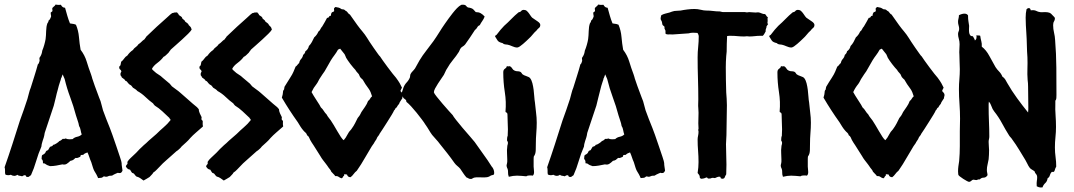

<svg xmlns="http://www.w3.org/2000/svg" viewBox="-30 -774 4734 846"><path d="M256.8 -739.3Q261.7 -721.7 266.6 -704.6Q271.5 -687.5 278.3 -670.9Q293 -668.9 296.4 -668Q299.8 -667 304.7 -665Q315.4 -639.6 317.9 -610.8Q320.3 -582 325.2 -554.7Q343.8 -530.3 352.1 -502.4Q360.4 -474.6 371.1 -446.3Q374 -436.5 375 -434.1Q376 -431.6 376 -429.7Q381.8 -413.1 387.7 -395.5Q393.6 -377.9 400.4 -361.3Q403.3 -352.5 406.7 -344.2Q410.2 -335.9 413.1 -328.1Q416 -318.4 418.5 -308.1Q420.9 -297.9 423.8 -288.1Q430.7 -268.6 438.5 -249Q446.3 -229.5 454.1 -210Q457 -203.1 465.3 -179.7Q473.6 -156.2 482.4 -130.4Q491.2 -104.5 498.5 -82.5Q505.9 -60.5 505.9 -55.7Q505.9 -47.9 507.3 -39.6Q508.8 -31.2 509.8 -22.5Q505.9 -12.7 500 -11.7Q494.1 -10.7 489.3 -12.7Q484.4 -10.7 480 -8.8Q475.6 -6.8 471.7 -4.9Q468.8 -3.9 466.8 -2Q464.8 0 461.9 0Q450.2 0 446.8 2.4Q443.4 4.9 436.5 4.9Q427.7 2 425.3 4.4Q422.9 6.8 420.9 7.8Q417 9.8 412.1 9.8Q407.2 9.8 402.3 10.7Q400.4 6.8 398.9 2.9Q397.5 -1 394.5 -5.9Q383.8 -21.5 379.4 -36.1Q375 -50.8 372.1 -59.6Q367.2 -70.3 363.8 -81.1Q360.4 -91.8 355.5 -102.5Q349.6 -100.6 344.7 -98.1Q339.8 -95.7 336.9 -91.8Q325.2 -91.8 325.2 -88.9Q325.2 -85.9 323.2 -83Q317.4 -81.1 314 -79.1Q310.5 -77.1 302.7 -78.1Q297.9 -73.2 293 -69.8Q288.1 -66.4 280.3 -65.4Q272.5 -57.6 264.2 -52.2Q255.9 -46.9 245.1 -49.8Q231.4 -46.9 217.8 -44.4Q204.1 -42 190.4 -42Q174.8 -46.9 170.9 -50.8Q167 -54.7 159.2 -54.7Q160.2 -68.4 153.3 -73.2Q153.3 -76.2 153.8 -82.5Q154.3 -88.9 156.2 -90.8Q168.9 -96.7 170.9 -103.5Q172.9 -110.4 181.6 -112.3Q183.6 -116.2 186 -119.6Q188.5 -123 190.4 -127Q195.3 -128.9 198.7 -129.9Q202.1 -130.9 204.1 -135.7Q209 -135.7 218.8 -142.1Q228.5 -148.4 231.4 -152.3Q239.3 -155.3 241.2 -157.7Q243.2 -160.2 246.1 -162.1Q255.9 -161.1 258.8 -164.1Q266.6 -160.2 276.4 -160.2Q280.3 -160.2 283.2 -160.6Q286.1 -161.1 290 -161.1Q297.9 -168.9 310.1 -171.4Q322.3 -173.8 330.1 -181.6Q327.1 -189.5 325.2 -200.7Q323.2 -211.9 318.4 -218.8Q316.4 -231.4 312 -243.2Q307.6 -254.9 304.7 -265.6Q293.9 -306.6 279.3 -345.7Q264.6 -384.8 254.9 -425.8Q252.9 -430.7 250.5 -436Q248 -441.4 246.1 -446.3Q241.2 -434.6 241.2 -433.1Q241.2 -431.6 239.3 -429.7Q238.3 -424.8 237.3 -421.4Q236.3 -418 234.4 -413.1Q231.4 -405.3 229 -396Q226.6 -386.7 224.6 -378.9Q219.7 -362.3 215.8 -344.2Q211.9 -326.2 207 -308.6Q197.3 -278.3 187 -248.5Q176.8 -218.8 167 -188.5Q165 -174.8 162.6 -167.5Q160.2 -160.2 157.7 -152.8Q155.3 -145.5 153.8 -138.7Q152.3 -131.8 152.3 -127.9Q138.7 -96.7 129.4 -64.5Q120.1 -32.2 106.4 -2Q102.5 0 99.6 2.9Q96.7 5.9 92.8 5.9Q85 5.9 84.5 2Q84 -2 80.1 -2Q76.2 -2 73.2 -0.5Q70.3 1 67.4 2.9Q62.5 1 56.2 0.5Q49.8 0 46.9 -3.9Q40 1 33.2 1Q25.4 1 17.6 -3.9Q11.7 -2 5.9 -2Q2.9 -2 -1 -2.9Q-4.9 -3.9 -6.8 -5.9Q-7.8 -9.8 -7.8 -13.7Q-7.8 -17.6 -7.8 -22.5Q-7.8 -32.2 -9.8 -37.1Q7.8 -86.9 24.4 -138.2Q41 -189.5 57.6 -242.2Q66.4 -266.6 74.7 -290Q83 -313.5 90.8 -337.9Q94.7 -351.6 97.7 -363.8Q100.6 -376 105.5 -387.7Q113.3 -413.1 121.6 -439Q129.9 -464.8 136.7 -490.2Q140.6 -493.2 141.6 -497.1Q142.6 -501 144.5 -505.9L143.6 -518.6Q150.4 -528.3 152.8 -535.6Q155.3 -543 156.2 -550.8Q161.1 -562.5 165 -576.2Q168.9 -589.8 170.9 -601.6Q172.9 -617.2 173.3 -637.2Q173.8 -657.2 178.7 -670.9Q180.7 -674.8 182.1 -676.3Q183.6 -677.7 183.6 -682.6Q185.5 -684.6 188 -687Q190.4 -689.5 191.4 -692.4Q196.3 -700.2 194.8 -706.1Q193.4 -711.9 193.4 -718.8Q202.1 -723.6 201.2 -727.5Q200.2 -731.4 200.2 -735.4Q200.2 -740.2 206.5 -744.6Q212.9 -749 214.8 -753.9Q220.7 -752.9 226.6 -752.4Q232.4 -752 238.3 -752.9Q245.1 -740.2 254.9 -740.2Z M750 -719.7Q752 -715.8 754.4 -714.4Q756.8 -712.9 757.8 -708Q764.6 -703.1 768.6 -700.7Q772.5 -698.2 773.4 -692.4Q782.2 -685.5 783.7 -683.6Q785.2 -681.6 786.1 -678.7Q791 -674.8 795.4 -671.9Q799.8 -668.9 801.8 -663.1Q809.6 -656.2 811.5 -652.3Q813.5 -648.4 814.5 -643.6Q810.5 -636.7 798.8 -625Q787.1 -613.3 772.5 -600.1Q757.8 -586.9 744.1 -574.7Q730.5 -562.5 722.7 -555.7Q720.7 -551.8 717.8 -548.8Q714.8 -545.9 712.9 -542Q707 -537.1 702.1 -531.7Q697.3 -526.4 690.4 -523.4Q680.7 -509.8 663.1 -496.6Q645.5 -483.4 639.6 -470.7Q640.6 -467.8 644 -464.8Q647.5 -461.9 649.4 -460Q657.2 -452.1 668 -445.8Q678.7 -439.5 686.5 -431.6Q694.3 -424.8 702.1 -418.5Q710 -412.1 717.8 -405.3Q721.7 -401.4 727.5 -393.6Q737.3 -385.7 746.6 -379.4Q755.9 -373 764.6 -365.2Q783.2 -349.6 800.8 -333.5Q818.4 -317.4 837.9 -301.8L845.7 -293Q845.7 -285.2 850.1 -274.9Q854.5 -264.6 858.4 -257.8Q856.4 -248 858.9 -245.6Q861.3 -243.2 863.3 -241.2Q862.3 -222.7 864.3 -216.8Q847.7 -202.1 833.5 -189.9Q819.3 -177.7 808.6 -166Q799.8 -155.3 790.5 -147Q781.2 -138.7 770.5 -128.9Q764.6 -121.1 760.7 -118.2Q753.9 -111.3 747.1 -107.4Q735.4 -96.7 724.1 -86.9Q712.9 -77.1 702.1 -67.4Q694.3 -60.5 687.5 -54.2Q680.7 -47.9 673.8 -40Q668 -34.2 660.6 -26.4Q653.3 -18.6 645.5 -13.7Q642.6 -7.8 637.7 -3.4Q632.8 1 628.9 5.9Q622.1 9.8 616.2 13.7Q610.4 17.6 602.5 21.5Q594.7 15.6 587.4 10.7Q580.1 5.9 571.3 3.9Q565.4 -1 562.5 -5.9Q559.6 -10.7 551.8 -12.7Q549.8 -15.6 547.4 -19Q544.9 -22.5 543 -26.4Q531.2 -27.3 524.4 -41Q526.4 -46.9 529.8 -49.8Q533.2 -52.7 531.2 -60.5Q537.1 -70.3 545.4 -77.6Q553.7 -85 561.5 -92.8Q570.3 -100.6 577.6 -108.9Q585 -117.2 593.8 -125Q598.6 -129.9 603.5 -134.3Q608.4 -138.7 614.3 -143.6Q625 -154.3 636.2 -163.6Q647.5 -172.9 659.2 -183.6Q674.8 -199.2 691.4 -213.4Q708 -227.5 721.7 -245.1Q720.7 -249 718.8 -250.5Q716.8 -252 715.8 -254.9Q700.2 -269.5 685.1 -283.7Q669.9 -297.9 652.3 -308.6Q646.5 -314.5 644.5 -318.4Q627 -331.1 610.8 -346.7Q594.7 -362.3 575.2 -373Q571.3 -377.9 565.9 -381.3Q560.5 -384.8 555.7 -387.7Q552.7 -392.6 549.3 -396Q545.9 -399.4 541 -401.4Q533.2 -408.2 530.8 -412.6Q528.3 -417 522.5 -418Q520.5 -422.9 516.1 -425.8Q511.7 -428.7 506.8 -432.6Q504.9 -438.5 501 -442.4Q500 -450.2 502 -453.6Q503.9 -457 504.9 -459Q503.9 -464.8 499.5 -467.8Q495.1 -470.7 495.1 -477.5Q495.1 -481.4 497.6 -482.9Q500 -484.4 501 -487.3L503.9 -502Q511.7 -507.8 517.1 -516.1Q522.5 -524.4 531.2 -529.3Q541 -543.9 555.7 -553.7Q560.5 -561.5 567.9 -566.4Q575.2 -571.3 580.1 -579.1Q587.9 -584 593.3 -589.8Q598.6 -595.7 606.4 -600.6Q608.4 -604.5 610.8 -606.9Q613.3 -609.4 614.3 -612.3Q640.6 -637.7 660.6 -656.2Q680.7 -674.8 702.1 -693.4Q708 -698.2 713.9 -704.1Q719.7 -710 726.6 -714.8Q728.5 -716.8 731.4 -716.8Q734.4 -716.8 737.3 -718.8Q749 -718.8 750 -719.7Z M1103.5 -719.7Q1105.5 -715.8 1107.9 -714.4Q1110.4 -712.9 1111.3 -708Q1118.2 -703.1 1122.1 -700.7Q1126 -698.2 1127 -692.4Q1135.7 -685.5 1137.2 -683.6Q1138.7 -681.6 1139.6 -678.7Q1144.5 -674.8 1148.9 -671.9Q1153.3 -668.9 1155.3 -663.1Q1163.1 -656.2 1165 -652.3Q1167 -648.4 1168 -643.6Q1164.1 -636.7 1152.3 -625Q1140.6 -613.3 1126 -600.1Q1111.3 -586.9 1097.7 -574.7Q1084 -562.5 1076.2 -555.7Q1074.2 -551.8 1071.3 -548.8Q1068.4 -545.9 1066.4 -542Q1060.5 -537.1 1055.7 -531.7Q1050.8 -526.4 1043.9 -523.4Q1034.2 -509.8 1016.6 -496.6Q999 -483.4 993.2 -470.7Q994.1 -467.8 997.6 -464.8Q1001 -461.9 1002.9 -460Q1010.7 -452.1 1021.5 -445.8Q1032.2 -439.5 1040 -431.6Q1047.9 -424.8 1055.7 -418.5Q1063.5 -412.1 1071.3 -405.3Q1075.2 -401.4 1081.1 -393.6Q1090.8 -385.7 1100.1 -379.4Q1109.4 -373 1118.2 -365.2Q1136.7 -349.6 1154.3 -333.5Q1171.9 -317.4 1191.4 -301.8L1199.2 -293Q1199.2 -285.2 1203.6 -274.9Q1208 -264.6 1211.9 -257.8Q1210 -248 1212.4 -245.6Q1214.8 -243.2 1216.8 -241.2Q1215.8 -222.7 1217.8 -216.8Q1201.2 -202.1 1187 -189.9Q1172.9 -177.7 1162.1 -166Q1153.3 -155.3 1144 -147Q1134.8 -138.7 1124 -128.9Q1118.2 -121.1 1114.3 -118.2Q1107.4 -111.3 1100.6 -107.4Q1088.9 -96.7 1077.6 -86.9Q1066.4 -77.1 1055.7 -67.4Q1047.9 -60.5 1041 -54.2Q1034.2 -47.9 1027.3 -40Q1021.5 -34.2 1014.2 -26.4Q1006.8 -18.6 999 -13.7Q996.1 -7.8 991.2 -3.4Q986.3 1 982.4 5.9Q975.6 9.8 969.7 13.7Q963.9 17.6 956.1 21.5Q948.2 15.6 940.9 10.7Q933.6 5.9 924.8 3.9Q918.9 -1 916 -5.9Q913.1 -10.7 905.3 -12.7Q903.3 -15.6 900.9 -19Q898.4 -22.5 896.5 -26.4Q884.8 -27.3 877.9 -41Q879.9 -46.9 883.3 -49.8Q886.7 -52.7 884.8 -60.5Q890.6 -70.3 898.9 -77.6Q907.2 -85 915 -92.8Q923.8 -100.6 931.2 -108.9Q938.5 -117.2 947.3 -125Q952.1 -129.9 957 -134.3Q961.9 -138.7 967.8 -143.6Q978.5 -154.3 989.7 -163.6Q1001 -172.9 1012.7 -183.6Q1028.3 -199.2 1044.9 -213.4Q1061.5 -227.5 1075.2 -245.1Q1074.2 -249 1072.3 -250.5Q1070.3 -252 1069.3 -254.9Q1053.7 -269.5 1038.6 -283.7Q1023.4 -297.9 1005.9 -308.6Q1000 -314.5 998 -318.4Q980.5 -331.1 964.4 -346.7Q948.2 -362.3 928.7 -373Q924.8 -377.9 919.4 -381.3Q914.1 -384.8 909.2 -387.7Q906.2 -392.6 902.8 -396Q899.4 -399.4 894.5 -401.4Q886.7 -408.2 884.3 -412.6Q881.8 -417 876 -418Q874 -422.9 869.6 -425.8Q865.2 -428.7 860.4 -432.6Q858.4 -438.5 854.5 -442.4Q853.5 -450.2 855.5 -453.6Q857.4 -457 858.4 -459Q857.4 -464.8 853 -467.8Q848.6 -470.7 848.6 -477.5Q848.6 -481.4 851.1 -482.9Q853.5 -484.4 854.5 -487.3L857.4 -502Q865.2 -507.8 870.6 -516.1Q876 -524.4 884.8 -529.3Q894.5 -543.9 909.2 -553.7Q914.1 -561.5 921.4 -566.4Q928.7 -571.3 933.6 -579.1Q941.4 -584 946.8 -589.8Q952.1 -595.7 960 -600.6Q961.9 -604.5 964.4 -606.9Q966.8 -609.4 967.8 -612.3Q994.1 -637.7 1014.2 -656.2Q1034.2 -674.8 1055.7 -693.4Q1061.5 -698.2 1067.4 -704.1Q1073.2 -710 1080.1 -714.8Q1082 -716.8 1085 -716.8Q1087.9 -716.8 1090.8 -718.8Q1102.5 -718.8 1103.5 -719.7Z M1741.2 -387.7Q1739.3 -383.8 1737.3 -380.4Q1735.4 -377 1734.4 -373Q1738.3 -369.1 1741.7 -364.7Q1745.1 -360.4 1745.1 -355.5Q1745.1 -351.6 1743.7 -348.1Q1742.2 -344.7 1743.2 -341.8Q1739.3 -335 1734.9 -329.1Q1730.5 -323.2 1728.5 -316.4Q1724.6 -312.5 1722.2 -308.6Q1719.7 -304.7 1717.8 -300.8Q1712.9 -298.8 1711.4 -294.4Q1710 -290 1706.1 -287.1Q1705.1 -283.2 1696.3 -268.6Q1687.5 -253.9 1676.8 -237.3Q1666 -220.7 1656.2 -205.1Q1646.5 -189.5 1642.6 -184.6Q1640.6 -179.7 1638.2 -176.8Q1635.7 -173.8 1632.8 -169.9Q1630.9 -167 1629.9 -163.6Q1628.9 -160.2 1627 -158.2Q1625 -154.3 1622.6 -151.4Q1620.1 -148.4 1618.2 -143.6Q1608.4 -130.9 1598.6 -113.3Q1588.9 -95.7 1580.1 -82Q1575.2 -74.2 1570.8 -66.4Q1566.4 -58.6 1561.5 -50.8Q1556.6 -43 1551.8 -36.1Q1546.9 -29.3 1542 -21.5Q1534.2 -15.6 1528.3 -7.3Q1522.5 1 1514.6 6.8Q1502 6.8 1499 -4.9Q1486.3 -7.8 1486.3 -4.9Q1486.3 -2 1486.3 0Q1482.4 2 1481 5.9Q1479.5 9.8 1475.6 11.7Q1467.8 9.8 1462.4 5.4Q1457 1 1447.3 2Q1443.4 -3.9 1438.5 -8.3Q1433.6 -12.7 1429.7 -17.6Q1427.7 -23.4 1424.3 -27.3Q1420.9 -31.2 1418 -35.2Q1415 -40 1412.1 -43.9Q1409.2 -47.9 1406.2 -51.8Q1399.4 -60.5 1393.1 -68.8Q1386.7 -77.1 1381.8 -85.9Q1374 -97.7 1366.7 -109.9Q1359.4 -122.1 1351.6 -133.8Q1347.7 -139.6 1343.8 -145.5Q1339.8 -151.4 1336.9 -157.2Q1335 -162.1 1331.5 -168.9Q1328.1 -175.8 1323.2 -177.7Q1321.3 -185.5 1316.4 -189.5Q1311.5 -193.4 1306.6 -199.2Q1299.8 -207 1293.9 -216.3Q1288.1 -225.6 1282.2 -235.4Q1262.7 -262.7 1245.6 -289.1Q1228.5 -315.4 1211.9 -343.8Q1216.8 -359.4 1216.8 -367.2Q1216.8 -375 1221.7 -379.9Q1221.7 -383.8 1223.6 -391.6Q1236.3 -413.1 1248 -430.7Q1258.8 -447.3 1263.2 -458Q1267.6 -468.8 1272.5 -480.5Q1277.3 -483.4 1280.3 -487.8Q1283.2 -492.2 1288.1 -496.1Q1290 -506.8 1296.9 -514.2Q1303.7 -521.5 1305.7 -532.2Q1314.5 -539.1 1315.4 -547.9Q1328.1 -556.6 1331.1 -571.3Q1338.9 -579.1 1344.2 -588.9Q1349.6 -598.6 1354.5 -609.4Q1366.2 -619.1 1373 -634.8Q1378.9 -638.7 1381.8 -645.5Q1384.8 -652.3 1389.6 -657.2Q1397.5 -669.9 1401.9 -678.2Q1406.2 -686.5 1411.1 -695.3Q1418 -695.3 1419.9 -700.2Q1421.9 -705.1 1427.7 -704.1Q1427.7 -712.9 1432.6 -719.7Q1434.6 -720.7 1438.5 -722.2Q1442.4 -723.6 1442.4 -725.6Q1440.4 -737.3 1443.4 -739.3Q1446.3 -741.2 1448.2 -743.2Q1459 -741.2 1462.9 -740.2Q1466.8 -739.3 1475.6 -733.4Q1485.4 -733.4 1489.3 -729.5Q1493.2 -725.6 1498 -723.6Q1502 -719.7 1504.4 -715.8Q1506.8 -711.9 1511.7 -710Q1519.5 -699.2 1528.3 -686.5Q1537.1 -673.8 1544.9 -663.1Q1555.7 -648.4 1566.9 -635.3Q1578.1 -622.1 1587.9 -606.4Q1590.8 -601.6 1598.6 -589.4Q1606.4 -577.1 1616.2 -563.5Q1626 -549.8 1633.8 -538.6Q1641.6 -527.3 1644.5 -525.4Q1647.5 -520.5 1657.2 -506.8Q1667 -493.2 1678.2 -478Q1689.5 -462.9 1700.2 -449.2Q1710.9 -435.5 1714.8 -431.6Q1725.6 -417 1731 -407.7Q1736.3 -398.4 1741.2 -387.7ZM1517.6 -204.1Q1528.3 -218.8 1534.2 -230.5Q1540 -242.2 1545.9 -253.9Q1555.7 -265.6 1557.6 -270.5Q1559.6 -275.4 1562.5 -280.3Q1570.3 -292 1578.6 -303.7Q1586.9 -315.4 1591.8 -329.1Q1597.7 -333 1600.6 -338.9Q1603.5 -344.7 1609.4 -349.6Q1603.5 -370.1 1595.7 -381.3Q1587.9 -392.6 1580.1 -403.3Q1577.1 -408.2 1574.2 -413.1Q1571.3 -418 1568.4 -422.9Q1564.5 -425.8 1562 -428.7Q1559.6 -431.6 1556.6 -434.6Q1554.7 -439.5 1550.8 -447.3Q1546.9 -452.1 1543 -456.1Q1539.1 -460 1536.1 -465.8Q1532.2 -469.7 1526.4 -476.6Q1520.5 -483.4 1514.2 -491.7Q1507.8 -500 1502.9 -507.3Q1498 -514.6 1495.1 -519.5Q1493.2 -524.4 1491.7 -527.8Q1490.2 -531.2 1488.3 -535.2Q1483.4 -542 1478.5 -547.4Q1473.6 -552.7 1468.8 -559.6Q1465.8 -557.6 1463.4 -557.1Q1460.9 -556.6 1459 -554.7Q1452.1 -542 1443.8 -531.2Q1435.5 -520.5 1427.7 -507.8Q1420.9 -496.1 1414.1 -483.9Q1407.2 -471.7 1400.4 -460Q1395.5 -453.1 1391.1 -446.8Q1386.7 -440.4 1381.8 -432.6Q1377 -425.8 1373.5 -418.5Q1370.1 -411.1 1365.2 -404.3Q1357.4 -394.5 1352.5 -386.7Q1347.7 -378.9 1342.8 -368.2Q1345.7 -362.3 1352.1 -352.1Q1358.4 -341.8 1365.2 -331.5Q1372.1 -321.3 1377.4 -312.5Q1382.8 -303.7 1383.8 -300.8Q1391.6 -293.9 1396.5 -285.6Q1401.4 -277.3 1409.2 -269.5Q1413.1 -261.7 1418 -255.9Q1422.9 -250 1427.7 -243.2Q1432.6 -236.3 1440.4 -223.1Q1448.2 -210 1456.1 -196.3Q1463.9 -182.6 1471.7 -170.9Q1479.5 -159.2 1484.4 -156.2Q1494.1 -167 1500.5 -180.2Q1506.8 -193.4 1517.6 -204.1Z M1964.8 -266.6Q1966.8 -261.7 1979.5 -245.6Q1992.2 -229.5 2008.3 -210.4Q2024.4 -191.4 2040 -173.8Q2055.7 -156.2 2061.5 -148.4Q2080.1 -121.1 2099.6 -94.7Q2119.1 -68.4 2136.7 -40Q2141.6 -35.2 2144.5 -27.8Q2147.5 -20.5 2147.5 -12.7Q2147.5 -3.9 2143.1 -3.4Q2138.7 -2.9 2133.8 -1Q2124 5.9 2116.2 6.8Q2108.4 7.8 2103.5 7.8Q2092.8 7.8 2080.1 7.3Q2067.4 6.8 2058.6 8.8Q2055.7 9.8 2051.8 12.2Q2047.9 14.6 2045.9 14.6Q2038.1 14.6 2034.7 12.2Q2031.2 9.8 2025.4 7.8Q2017.6 -1 2011.2 -10.7Q2004.9 -20.5 1998 -30.3Q1992.2 -37.1 1985.4 -42.5Q1978.5 -47.9 1972.7 -55.7Q1957 -78.1 1940.9 -98.6Q1924.8 -119.1 1908.2 -139.6Q1900.4 -150.4 1891.1 -160.2Q1881.8 -169.9 1874 -179.7Q1866.2 -190.4 1859.4 -202.1Q1852.5 -213.9 1844.7 -224.6Q1838.9 -234.4 1828.1 -248.5Q1817.4 -262.7 1805.7 -277.3Q1793.9 -292 1781.7 -305.2Q1769.5 -318.4 1760.7 -325.2Q1760.7 -332 1756.8 -335Q1752.9 -337.9 1748 -341.8Q1746.1 -346.7 1743.2 -351.1Q1740.2 -355.5 1740.2 -361.3Q1740.2 -365.2 1741.2 -368.2Q1742.2 -371.1 1743.2 -374Q1745.1 -377.9 1745.6 -381.3Q1746.1 -384.8 1748 -388.7Q1752.9 -401.4 1762.2 -411.1Q1771.5 -420.9 1776.4 -433.6Q1777.3 -437.5 1777.3 -440.9Q1777.3 -444.3 1779.3 -448.2Q1782.2 -454.1 1788.1 -460Q1793.9 -465.8 1798.8 -472.7Q1803.7 -481.4 1808.6 -490.2Q1813.5 -499 1818.4 -507.8Q1832 -530.3 1848.6 -551.3Q1865.2 -572.3 1879.9 -592.8Q1893.6 -612.3 1905.3 -631.3Q1917 -650.4 1930.7 -669.9Q1937.5 -679.7 1946.3 -691.9Q1955.1 -704.1 1964.4 -715.8Q1973.6 -727.5 1983.4 -737.8Q1993.2 -748 2002.9 -752.9Q2019.5 -754.9 2024.4 -747.6Q2029.3 -740.2 2038.1 -740.2Q2051.8 -737.3 2056.6 -731.4Q2061.5 -725.6 2066.4 -720.7Q2079.1 -720.7 2087.9 -715.8Q2096.7 -710.9 2105.5 -701.2Q2101.6 -690.4 2095.2 -681.6Q2088.9 -672.9 2084 -663.1Q2076.2 -660.2 2072.8 -653.3Q2069.3 -646.5 2062.5 -641.6Q2051.8 -625 2041 -608.9Q2030.3 -592.8 2019.5 -578.1Q2014.6 -572.3 2008.3 -568.8Q2002 -565.4 1998 -558.6Q1996.1 -555.7 1995.1 -552.2Q1994.1 -548.8 1992.2 -545.9Q1980.5 -527.3 1965.8 -509.8Q1951.2 -492.2 1940.4 -472.7Q1935.5 -465.8 1932.6 -458.5Q1929.7 -451.2 1925.8 -444.3Q1921.9 -438.5 1914.6 -427.7Q1907.2 -417 1899.9 -405.8Q1892.6 -394.5 1887.2 -384.3Q1881.8 -374 1881.8 -367.2Q1882.8 -362.3 1894.5 -347.7Q1906.2 -333 1920.4 -316.4Q1934.6 -299.8 1947.8 -285.2Q1960.9 -270.5 1964.8 -266.6Z M2350.6 -664.1Q2350.6 -655.3 2344.7 -650.9Q2338.9 -646.5 2334 -639.6Q2324.2 -630.9 2316.9 -621.6Q2309.6 -612.3 2299.8 -603.5Q2295.9 -599.6 2289.1 -593.3Q2282.2 -586.9 2274.9 -580.6Q2267.6 -574.2 2260.3 -569.3Q2252.9 -564.5 2248 -564.5Q2240.2 -564.5 2228 -569.8Q2215.8 -575.2 2207 -577.1Q2200.2 -578.1 2194.8 -578.6Q2189.5 -579.1 2184.6 -584Q2167 -587.9 2162.1 -596.2Q2157.2 -604.5 2151.4 -613.3Q2151.4 -617.2 2154.3 -618.2Q2157.2 -619.1 2159.2 -622.1Q2168.9 -634.8 2175.8 -643.1Q2182.6 -651.4 2191.4 -660.2Q2208 -674.8 2223.1 -690.4Q2238.3 -706.1 2254.9 -719.7Q2262.7 -720.7 2266.6 -725.6Q2270.5 -730.5 2278.3 -730.5Q2286.1 -730.5 2291.5 -725.6Q2296.9 -720.7 2301.3 -714.4Q2305.7 -708 2310.1 -701.7Q2314.5 -695.3 2320.3 -692.4Q2327.1 -687.5 2338.9 -679.7Q2350.6 -671.9 2350.6 -664.1ZM2216.8 -482.4Q2223.6 -478.5 2227.1 -472.2Q2230.5 -465.8 2237.3 -462.9Q2243.2 -460 2250 -460Q2256.8 -460 2261.7 -458Q2265.6 -456.1 2267.6 -453.1Q2269.5 -450.2 2271.5 -447.3Q2277.3 -442.4 2289.6 -438.5Q2301.8 -434.6 2305.7 -429.7Q2312.5 -420.9 2315.9 -407.2Q2319.3 -393.6 2321.3 -378.4Q2323.2 -363.3 2324.2 -348.1Q2325.2 -333 2327.1 -322.3Q2329.1 -299.8 2332 -277.8Q2335 -255.9 2335 -233.4Q2335 -210.9 2333 -187.5Q2331.1 -164.1 2331.1 -141.6Q2331.1 -129.9 2330.6 -112.3Q2330.1 -94.7 2322.3 -85Q2321.3 -81.1 2321.3 -71.3V-40Q2321.3 -34.2 2322.3 -28.3Q2323.2 -22.5 2323.2 -15.6Q2323.2 -4.9 2317.4 0Q2314.5 -1 2311 -1Q2307.6 -1 2304.7 -1Q2293.9 -1 2289.1 2.9Q2278.3 2 2268.6 1Q2258.8 0 2248 0Q2231.4 0 2211.9 4.9Q2208 -4.9 2208.5 -15.6Q2209 -26.4 2204.1 -35.2Q2203.1 -38.1 2202.6 -40.5Q2202.1 -43 2202.1 -45.9Q2205.1 -57.6 2205.1 -62Q2205.1 -66.4 2205.1 -71.3Q2205.1 -85 2204.1 -99.1Q2203.1 -113.3 2205.1 -127Q2205.1 -131.8 2206.5 -135.7Q2208 -139.6 2208 -144.5Q2208 -149.4 2206.1 -151.4Q2204.1 -153.3 2204.1 -156.2Q2204.1 -159.2 2204.6 -166Q2205.1 -172.9 2207 -174.8Q2207 -182.6 2207.5 -189.9Q2208 -197.3 2208 -204.1Q2208 -219.7 2207 -235.4Q2206.1 -251 2206.1 -265.6Q2206.1 -272.5 2205.1 -274.4Q2204.1 -276.4 2203.1 -277.3Q2202.1 -278.3 2200.2 -278.8Q2198.2 -279.3 2197.3 -282.2Q2201.2 -325.2 2194.3 -368.2Q2187.5 -411.1 2187.5 -455.1Q2187.5 -461.9 2189.5 -465.3Q2191.4 -468.8 2194.3 -470.7Q2197.3 -472.7 2199.7 -475.1Q2202.1 -477.5 2203.1 -482.4Q2210.9 -480.5 2216.8 -482.4Z M2647.5 -739.3Q2652.3 -721.7 2657.2 -704.6Q2662.1 -687.5 2668.9 -670.9Q2683.6 -668.9 2687 -668Q2690.4 -667 2695.3 -665Q2706.1 -639.6 2708.5 -610.8Q2710.9 -582 2715.8 -554.7Q2734.4 -530.3 2742.7 -502.4Q2751 -474.6 2761.7 -446.3Q2764.6 -436.5 2765.6 -434.1Q2766.6 -431.6 2766.6 -429.7Q2772.5 -413.1 2778.3 -395.5Q2784.2 -377.9 2791 -361.3Q2793.9 -352.5 2797.4 -344.2Q2800.8 -335.9 2803.7 -328.1Q2806.6 -318.4 2809.1 -308.1Q2811.5 -297.9 2814.5 -288.1Q2821.3 -268.6 2829.1 -249Q2836.9 -229.5 2844.7 -210Q2847.7 -203.1 2856 -179.7Q2864.3 -156.2 2873 -130.4Q2881.8 -104.5 2889.2 -82.5Q2896.5 -60.5 2896.5 -55.7Q2896.5 -47.9 2897.9 -39.6Q2899.4 -31.2 2900.4 -22.5Q2896.5 -12.7 2890.6 -11.7Q2884.8 -10.7 2879.9 -12.7Q2875 -10.7 2870.6 -8.8Q2866.2 -6.8 2862.3 -4.9Q2859.4 -3.9 2857.4 -2Q2855.5 0 2852.5 0Q2840.8 0 2837.4 2.4Q2834 4.9 2827.1 4.9Q2818.4 2 2815.9 4.4Q2813.5 6.8 2811.5 7.8Q2807.6 9.8 2802.7 9.8Q2797.9 9.8 2793 10.7Q2791 6.8 2789.6 2.9Q2788.1 -1 2785.2 -5.9Q2774.4 -21.5 2770 -36.1Q2765.6 -50.8 2762.7 -59.6Q2757.8 -70.3 2754.4 -81.1Q2751 -91.8 2746.1 -102.5Q2740.2 -100.6 2735.4 -98.1Q2730.5 -95.7 2727.5 -91.8Q2715.8 -91.8 2715.8 -88.9Q2715.8 -85.9 2713.9 -83Q2708 -81.1 2704.6 -79.1Q2701.2 -77.1 2693.4 -78.1Q2688.5 -73.2 2683.6 -69.8Q2678.7 -66.4 2670.9 -65.4Q2663.1 -57.6 2654.8 -52.2Q2646.5 -46.9 2635.7 -49.8Q2622.1 -46.9 2608.4 -44.4Q2594.7 -42 2581.1 -42Q2565.4 -46.9 2561.5 -50.8Q2557.6 -54.7 2549.8 -54.7Q2550.8 -68.4 2543.9 -73.2Q2543.9 -76.2 2544.4 -82.5Q2544.9 -88.9 2546.9 -90.8Q2559.6 -96.7 2561.5 -103.5Q2563.5 -110.4 2572.3 -112.3Q2574.2 -116.2 2576.7 -119.6Q2579.1 -123 2581.1 -127Q2585.9 -128.9 2589.4 -129.9Q2592.8 -130.9 2594.7 -135.7Q2599.6 -135.7 2609.4 -142.1Q2619.1 -148.4 2622.1 -152.3Q2629.9 -155.3 2631.8 -157.7Q2633.8 -160.2 2636.7 -162.1Q2646.5 -161.1 2649.4 -164.1Q2657.2 -160.2 2667 -160.2Q2670.9 -160.2 2673.8 -160.6Q2676.8 -161.1 2680.7 -161.1Q2688.5 -168.9 2700.7 -171.4Q2712.9 -173.8 2720.7 -181.6Q2717.8 -189.5 2715.8 -200.7Q2713.9 -211.9 2709 -218.8Q2707 -231.4 2702.6 -243.2Q2698.2 -254.9 2695.3 -265.6Q2684.6 -306.6 2669.9 -345.7Q2655.3 -384.8 2645.5 -425.8Q2643.6 -430.7 2641.1 -436Q2638.7 -441.4 2636.7 -446.3Q2631.8 -434.6 2631.8 -433.1Q2631.8 -431.6 2629.9 -429.7Q2628.9 -424.8 2627.9 -421.4Q2627 -418 2625 -413.1Q2622.1 -405.3 2619.6 -396Q2617.2 -386.7 2615.2 -378.9Q2610.4 -362.3 2606.4 -344.2Q2602.5 -326.2 2597.7 -308.6Q2587.9 -278.3 2577.6 -248.5Q2567.4 -218.8 2557.6 -188.5Q2555.7 -174.8 2553.2 -167.5Q2550.8 -160.2 2548.3 -152.8Q2545.9 -145.5 2544.4 -138.7Q2543 -131.8 2543 -127.9Q2529.3 -96.7 2520 -64.5Q2510.7 -32.2 2497.1 -2Q2493.2 0 2490.2 2.9Q2487.3 5.9 2483.4 5.9Q2475.6 5.9 2475.1 2Q2474.6 -2 2470.7 -2Q2466.8 -2 2463.9 -0.5Q2460.9 1 2458 2.9Q2453.1 1 2446.8 0.5Q2440.4 0 2437.5 -3.9Q2430.7 1 2423.8 1Q2416 1 2408.2 -3.9Q2402.3 -2 2396.5 -2Q2393.6 -2 2389.6 -2.9Q2385.7 -3.9 2383.8 -5.9Q2382.8 -9.8 2382.8 -13.7Q2382.8 -17.6 2382.8 -22.5Q2382.8 -32.2 2380.9 -37.1Q2398.4 -86.9 2415 -138.2Q2431.6 -189.5 2448.2 -242.2Q2457 -266.6 2465.3 -290Q2473.6 -313.5 2481.4 -337.9Q2485.4 -351.6 2488.3 -363.8Q2491.2 -376 2496.1 -387.7Q2503.9 -413.1 2512.2 -439Q2520.5 -464.8 2527.3 -490.2Q2531.2 -493.2 2532.2 -497.1Q2533.2 -501 2535.2 -505.9L2534.2 -518.6Q2541 -528.3 2543.5 -535.6Q2545.9 -543 2546.9 -550.8Q2551.8 -562.5 2555.7 -576.2Q2559.6 -589.8 2561.5 -601.6Q2563.5 -617.2 2564 -637.2Q2564.5 -657.2 2569.3 -670.9Q2571.3 -674.8 2572.8 -676.3Q2574.2 -677.7 2574.2 -682.6Q2576.2 -684.6 2578.6 -687Q2581.1 -689.5 2582 -692.4Q2586.9 -700.2 2585.4 -706.1Q2584 -711.9 2584 -718.8Q2592.8 -723.6 2591.8 -727.5Q2590.8 -731.4 2590.8 -735.4Q2590.8 -740.2 2597.2 -744.6Q2603.5 -749 2605.5 -753.9Q2611.3 -752.9 2617.2 -752.4Q2623 -752 2628.9 -752.9Q2635.7 -740.2 2645.5 -740.2Z M3353.5 -698.2Q3351.6 -694.3 3352.1 -690.4Q3352.5 -686.5 3352.5 -681.6Q3350.6 -669.9 3352.5 -669.9Q3354.5 -669.9 3354.5 -668L3347.7 -658.2Q3347.7 -652.3 3345.2 -647.5Q3342.8 -642.6 3343.8 -635.7Q3340.8 -630.9 3338.4 -626Q3335.9 -621.1 3331.1 -616.2H3318.4Q3307.6 -616.2 3295.4 -614.7Q3283.2 -613.3 3271.5 -613.3Q3269.5 -613.3 3266.6 -613.8Q3263.7 -614.3 3260.7 -614.3Q3258.8 -614.3 3255.9 -613.8Q3252.9 -613.3 3249 -613.3Q3234.4 -613.3 3220.2 -614.7Q3206.1 -616.2 3190.4 -616.2Q3186.5 -616.2 3182.6 -616.2Q3178.7 -616.2 3173.8 -615.2Q3172.9 -598.6 3172.4 -581.5Q3171.9 -564.5 3171.9 -546.9Q3171.9 -542 3170.9 -536.6Q3169.9 -531.2 3169.9 -526.4Q3168.9 -513.7 3168.5 -502Q3168 -490.2 3168 -477.5Q3168 -450.2 3168.5 -422.9Q3168.9 -395.5 3169.9 -367.2Q3170.9 -352.5 3171.9 -338.9Q3172.9 -325.2 3172.9 -310.5Q3172.9 -277.3 3171.9 -244.6Q3170.9 -211.9 3170.9 -178.7Q3170.9 -168 3169.9 -158.7Q3168.9 -149.4 3168.9 -138.7Q3168.9 -116.2 3169.9 -93.8Q3170.9 -71.3 3170.9 -48.8Q3170.9 -38.1 3170.4 -27.3Q3169.9 -16.6 3169.9 -5.9Q3165 2 3163.1 7.8Q3161.1 13.7 3151.4 13.7Q3144.5 11.7 3145 9.3Q3145.5 6.8 3143.6 4.9Q3134.8 3.9 3130.4 6.3Q3126 8.8 3120.1 10.7Q3117.2 9.8 3113.8 9.8Q3110.4 9.8 3107.4 9.8Q3105.5 9.8 3103.5 11.2Q3101.6 12.7 3094.7 12.7Q3088.9 13.7 3087.9 10.7Q3086.9 7.8 3082 7.8Q3077.1 10.7 3070.8 12.2Q3064.5 13.7 3058.6 13.7Q3052.7 9.8 3053.2 6.3Q3053.7 2.9 3051.8 -1Q3050.8 -2.9 3048.3 -6.3Q3045.9 -9.8 3043.9 -11.7Q3045.9 -25.4 3046.9 -36.1Q3047.9 -46.9 3047.9 -59.6Q3047.9 -85 3045.9 -109.4Q3043.9 -133.8 3043.9 -159.2Q3043.9 -167 3045.9 -175.8Q3047.9 -184.6 3047.9 -194.3Q3045.9 -202.1 3046.9 -203.6Q3047.9 -205.1 3047.9 -207Q3047.9 -212.9 3047.4 -218.8Q3046.9 -224.6 3046.9 -230.5Q3046.9 -242.2 3047.4 -253.9Q3047.9 -265.6 3047.9 -277.3Q3047.9 -282.2 3047.4 -287.6Q3046.9 -293 3046.9 -297.9Q3045.9 -306.6 3046.4 -316.4Q3046.9 -326.2 3046.9 -335.9Q3046.9 -382.8 3045.4 -428.7Q3043.9 -474.6 3043.9 -521.5Q3043.9 -544.9 3046.4 -567.9Q3048.8 -590.8 3048.8 -614.3Q3048.8 -617.2 3046.9 -622.1Q3044.9 -627 3043 -628.9Q3038.1 -628.9 3033.7 -629.4Q3029.3 -629.9 3024.4 -629.9Q3013.7 -629.9 3003.9 -627Q2985.4 -626 2968.3 -624.5Q2951.2 -623 2933.6 -622.1Q2921.9 -623 2919.4 -622.6Q2917 -622.1 2914.1 -622.1Q2906.2 -622.1 2902.3 -626V-638.7Q2896.5 -650.4 2897.5 -651.4Q2898.4 -652.3 2898.4 -654.3Q2898.4 -657.2 2893.1 -660.6Q2887.7 -664.1 2887.7 -671.9Q2886.7 -679.7 2883.8 -683.6Q2880.9 -687.5 2880.9 -691.4Q2880.9 -698.2 2883.8 -707Q2892.6 -711.9 2900.9 -713.9Q2909.2 -715.8 2919.9 -718.8Q2925.8 -720.7 2930.7 -722.7Q2935.5 -724.6 2941.4 -725.6Q2948.2 -726.6 2955.1 -726.6Q2961.9 -726.6 2968.8 -727.5Q2983.4 -730.5 2999.5 -732.4Q3015.6 -734.4 3030.3 -734.4Q3043.9 -734.4 3057.6 -731Q3071.3 -727.5 3082 -727.5Q3097.7 -727.5 3111.8 -725.6Q3126 -723.6 3141.6 -723.6Q3143.6 -723.6 3147.9 -722.2Q3152.3 -720.7 3158.2 -720.7H3252.9Q3260.7 -718.8 3264.2 -719.7Q3267.6 -720.7 3270.5 -720.7Q3278.3 -720.7 3285.2 -719.7Q3292 -718.8 3299.8 -718.8Q3306.6 -718.8 3310.5 -719.7Q3318.4 -718.8 3325.2 -715.3Q3332 -711.9 3340.8 -711.9Q3344.7 -709 3346.7 -704.6Q3348.6 -700.2 3353.5 -698.2Z M3558.6 -664.1Q3558.6 -655.3 3552.7 -650.9Q3546.9 -646.5 3542 -639.6Q3532.2 -630.9 3524.9 -621.6Q3517.6 -612.3 3507.8 -603.5Q3503.9 -599.6 3497.1 -593.3Q3490.2 -586.9 3482.9 -580.6Q3475.6 -574.2 3468.3 -569.3Q3460.9 -564.5 3456.1 -564.5Q3448.2 -564.5 3436 -569.8Q3423.8 -575.2 3415 -577.1Q3408.2 -578.1 3402.8 -578.6Q3397.5 -579.1 3392.6 -584Q3375 -587.9 3370.1 -596.2Q3365.2 -604.5 3359.4 -613.3Q3359.4 -617.2 3362.3 -618.2Q3365.2 -619.1 3367.2 -622.1Q3377 -634.8 3383.8 -643.1Q3390.6 -651.4 3399.4 -660.2Q3416 -674.8 3431.2 -690.4Q3446.3 -706.1 3462.9 -719.7Q3470.7 -720.7 3474.6 -725.6Q3478.5 -730.5 3486.3 -730.5Q3494.1 -730.5 3499.5 -725.6Q3504.9 -720.7 3509.3 -714.4Q3513.7 -708 3518.1 -701.7Q3522.5 -695.3 3528.3 -692.4Q3535.2 -687.5 3546.9 -679.7Q3558.6 -671.9 3558.6 -664.1ZM3424.8 -482.4Q3431.6 -478.5 3435.1 -472.2Q3438.5 -465.8 3445.3 -462.9Q3451.2 -460 3458 -460Q3464.8 -460 3469.7 -458Q3473.6 -456.1 3475.6 -453.1Q3477.5 -450.2 3479.5 -447.3Q3485.4 -442.4 3497.6 -438.5Q3509.8 -434.6 3513.7 -429.7Q3520.5 -420.9 3523.9 -407.2Q3527.3 -393.6 3529.3 -378.4Q3531.2 -363.3 3532.2 -348.1Q3533.2 -333 3535.2 -322.3Q3537.1 -299.8 3540 -277.8Q3543 -255.9 3543 -233.4Q3543 -210.9 3541 -187.5Q3539.1 -164.1 3539.1 -141.6Q3539.1 -129.9 3538.6 -112.3Q3538.1 -94.7 3530.3 -85Q3529.3 -81.1 3529.3 -71.3V-40Q3529.3 -34.2 3530.3 -28.3Q3531.2 -22.5 3531.2 -15.6Q3531.2 -4.9 3525.4 0Q3522.5 -1 3519 -1Q3515.6 -1 3512.7 -1Q3502 -1 3497.1 2.9Q3486.3 2 3476.6 1Q3466.8 0 3456.1 0Q3439.5 0 3419.9 4.9Q3416 -4.9 3416.5 -15.6Q3417 -26.4 3412.1 -35.2Q3411.1 -38.1 3410.6 -40.5Q3410.2 -43 3410.2 -45.9Q3413.1 -57.6 3413.1 -62Q3413.1 -66.4 3413.1 -71.3Q3413.1 -85 3412.1 -99.1Q3411.1 -113.3 3413.1 -127Q3413.1 -131.8 3414.6 -135.7Q3416 -139.6 3416 -144.5Q3416 -149.4 3414.1 -151.4Q3412.1 -153.3 3412.1 -156.2Q3412.1 -159.2 3412.6 -166Q3413.1 -172.9 3415 -174.8Q3415 -182.6 3415.5 -189.9Q3416 -197.3 3416 -204.1Q3416 -219.7 3415 -235.4Q3414.1 -251 3414.1 -265.6Q3414.1 -272.5 3413.1 -274.4Q3412.1 -276.4 3411.1 -277.3Q3410.2 -278.3 3408.2 -278.8Q3406.2 -279.3 3405.3 -282.2Q3409.2 -325.2 3402.3 -368.2Q3395.5 -411.1 3395.5 -455.1Q3395.5 -461.9 3397.5 -465.3Q3399.4 -468.8 3402.3 -470.7Q3405.3 -472.7 3407.7 -475.1Q3410.2 -477.5 3411.1 -482.4Q3418.9 -480.5 3424.8 -482.4Z M4127.9 -387.7Q4126 -383.8 4124 -380.4Q4122.1 -377 4121.1 -373Q4125 -369.1 4128.4 -364.7Q4131.8 -360.4 4131.8 -355.5Q4131.8 -351.6 4130.4 -348.1Q4128.9 -344.7 4129.9 -341.8Q4126 -335 4121.6 -329.1Q4117.2 -323.2 4115.2 -316.4Q4111.3 -312.5 4108.9 -308.6Q4106.4 -304.7 4104.5 -300.8Q4099.6 -298.8 4098.1 -294.4Q4096.7 -290 4092.8 -287.1Q4091.8 -283.2 4083 -268.6Q4074.2 -253.9 4063.5 -237.3Q4052.7 -220.7 4043 -205.1Q4033.2 -189.5 4029.3 -184.6Q4027.3 -179.7 4024.9 -176.8Q4022.5 -173.8 4019.5 -169.9Q4017.6 -167 4016.6 -163.6Q4015.6 -160.2 4013.7 -158.2Q4011.7 -154.3 4009.3 -151.4Q4006.8 -148.4 4004.9 -143.6Q3995.1 -130.9 3985.4 -113.3Q3975.6 -95.7 3966.8 -82Q3961.9 -74.2 3957.5 -66.4Q3953.1 -58.6 3948.2 -50.8Q3943.4 -43 3938.5 -36.1Q3933.6 -29.3 3928.7 -21.5Q3920.9 -15.6 3915 -7.3Q3909.2 1 3901.4 6.8Q3888.7 6.8 3885.7 -4.9Q3873 -7.8 3873 -4.9Q3873 -2 3873 0Q3869.1 2 3867.7 5.9Q3866.2 9.8 3862.3 11.7Q3854.5 9.8 3849.1 5.4Q3843.8 1 3834 2Q3830.1 -3.9 3825.2 -8.3Q3820.3 -12.7 3816.4 -17.6Q3814.5 -23.4 3811 -27.3Q3807.6 -31.2 3804.7 -35.2Q3801.8 -40 3798.8 -43.9Q3795.9 -47.9 3793 -51.8Q3786.1 -60.5 3779.8 -68.8Q3773.4 -77.1 3768.6 -85.9Q3760.7 -97.7 3753.4 -109.9Q3746.1 -122.1 3738.3 -133.8Q3734.4 -139.6 3730.5 -145.5Q3726.6 -151.4 3723.6 -157.2Q3721.7 -162.1 3718.3 -168.9Q3714.8 -175.8 3710 -177.7Q3708 -185.5 3703.1 -189.5Q3698.2 -193.4 3693.4 -199.2Q3686.5 -207 3680.7 -216.3Q3674.8 -225.6 3668.9 -235.4Q3649.4 -262.7 3632.3 -289.1Q3615.2 -315.4 3598.6 -343.8Q3603.5 -359.4 3603.5 -367.2Q3603.5 -375 3608.4 -379.9Q3608.4 -383.8 3610.4 -391.6Q3623 -413.1 3634.8 -430.7Q3645.5 -447.3 3649.9 -458Q3654.3 -468.8 3659.2 -480.5Q3664.1 -483.4 3667 -487.8Q3669.9 -492.2 3674.8 -496.1Q3676.8 -506.8 3683.6 -514.2Q3690.4 -521.5 3692.4 -532.2Q3701.2 -539.1 3702.1 -547.9Q3714.8 -556.6 3717.8 -571.3Q3725.6 -579.1 3731 -588.9Q3736.3 -598.6 3741.2 -609.4Q3752.9 -619.1 3759.8 -634.8Q3765.6 -638.7 3768.6 -645.5Q3771.5 -652.3 3776.4 -657.2Q3784.2 -669.9 3788.6 -678.2Q3793 -686.5 3797.9 -695.3Q3804.7 -695.3 3806.6 -700.2Q3808.6 -705.1 3814.5 -704.1Q3814.5 -712.9 3819.3 -719.7Q3821.3 -720.7 3825.2 -722.2Q3829.1 -723.6 3829.1 -725.6Q3827.1 -737.3 3830.1 -739.3Q3833 -741.2 3835 -743.2Q3845.7 -741.2 3849.6 -740.2Q3853.5 -739.3 3862.3 -733.4Q3872.1 -733.4 3876 -729.5Q3879.9 -725.6 3884.8 -723.6Q3888.7 -719.7 3891.1 -715.8Q3893.6 -711.9 3898.4 -710Q3906.2 -699.2 3915 -686.5Q3923.8 -673.8 3931.6 -663.1Q3942.4 -648.4 3953.6 -635.3Q3964.8 -622.1 3974.6 -606.4Q3977.5 -601.6 3985.4 -589.4Q3993.2 -577.1 4002.9 -563.5Q4012.7 -549.8 4020.5 -538.6Q4028.3 -527.3 4031.2 -525.4Q4034.2 -520.5 4043.9 -506.8Q4053.7 -493.2 4064.9 -478Q4076.2 -462.9 4086.9 -449.2Q4097.7 -435.5 4101.6 -431.6Q4112.3 -417 4117.7 -407.7Q4123 -398.4 4127.9 -387.7ZM3904.3 -204.1Q3915 -218.8 3920.9 -230.5Q3926.8 -242.2 3932.6 -253.9Q3942.4 -265.6 3944.3 -270.5Q3946.3 -275.4 3949.2 -280.3Q3957 -292 3965.3 -303.7Q3973.6 -315.4 3978.5 -329.1Q3984.4 -333 3987.3 -338.9Q3990.2 -344.7 3996.1 -349.6Q3990.2 -370.1 3982.4 -381.3Q3974.6 -392.6 3966.8 -403.3Q3963.9 -408.2 3960.9 -413.1Q3958 -418 3955.1 -422.9Q3951.2 -425.8 3948.7 -428.7Q3946.3 -431.6 3943.4 -434.6Q3941.4 -439.5 3937.5 -447.3Q3933.6 -452.1 3929.7 -456.1Q3925.8 -460 3922.9 -465.8Q3918.9 -469.7 3913.1 -476.6Q3907.2 -483.4 3900.9 -491.7Q3894.5 -500 3889.6 -507.3Q3884.8 -514.6 3881.8 -519.5Q3879.9 -524.4 3878.4 -527.8Q3877 -531.2 3875 -535.2Q3870.1 -542 3865.2 -547.4Q3860.4 -552.7 3855.5 -559.6Q3852.5 -557.6 3850.1 -557.1Q3847.7 -556.6 3845.7 -554.7Q3838.9 -542 3830.6 -531.2Q3822.3 -520.5 3814.5 -507.8Q3807.6 -496.1 3800.8 -483.9Q3793.9 -471.7 3787.1 -460Q3782.2 -453.1 3777.8 -446.8Q3773.4 -440.4 3768.6 -432.6Q3763.7 -425.8 3760.3 -418.5Q3756.8 -411.1 3752 -404.3Q3744.1 -394.5 3739.3 -386.7Q3734.4 -378.9 3729.5 -368.2Q3732.4 -362.3 3738.8 -352.1Q3745.1 -341.8 3752 -331.5Q3758.8 -321.3 3764.2 -312.5Q3769.5 -303.7 3770.5 -300.8Q3778.3 -293.9 3783.2 -285.6Q3788.1 -277.3 3795.9 -269.5Q3799.8 -261.7 3804.7 -255.9Q3809.6 -250 3814.5 -243.2Q3819.3 -236.3 3827.1 -223.1Q3835 -210 3842.8 -196.3Q3850.6 -182.6 3858.4 -170.9Q3866.2 -159.2 3871.1 -156.2Q3880.9 -167 3887.2 -180.2Q3893.6 -193.4 3904.3 -204.1Z M4511.7 -728.5Q4527.3 -730.5 4535.6 -726.1Q4543.9 -721.7 4552.7 -720.7Q4557.6 -719.7 4563 -720.2Q4568.4 -720.7 4574.2 -720.7Q4586.9 -720.7 4594.2 -717.8Q4601.6 -714.8 4609.4 -705.1Q4611.3 -703.1 4614.7 -699.7Q4618.2 -696.3 4618.2 -693.4Q4618.2 -685.5 4614.3 -679.7Q4610.4 -673.8 4610.4 -663.1Q4610.4 -646.5 4614.3 -630.4Q4618.2 -614.3 4619.1 -597.7Q4624 -537.1 4624.5 -476.1Q4625 -415 4625 -355.5Q4625 -347.7 4624.5 -341.3Q4624 -335 4620.1 -330.1V-317.4Q4619.1 -292 4621.1 -266.1Q4623 -240.2 4623 -214.8Q4623 -192.4 4620.6 -169.9Q4618.2 -147.5 4618.2 -124Q4618.2 -102.5 4621.1 -82Q4624 -61.5 4624 -40Q4619.1 -31.2 4618.2 -26.4Q4617.2 -21.5 4614.3 -17.6Q4611.3 -15.6 4607.9 -16.6Q4604.5 -17.6 4602.5 -14.6Q4597.7 -8.8 4595.7 -1Q4593.8 6.8 4585.9 11.7Q4584 25.4 4575.7 32.7Q4567.4 40 4563.5 51.8Q4551.8 52.7 4547.4 50.8Q4543 48.8 4538.1 46.9Q4537.1 30.3 4538.6 22.9Q4540 15.6 4540 7.8Q4540 -2 4535.2 -6.8Q4530.3 -11.7 4528.3 -19.5Q4517.6 -26.4 4513.7 -28.8Q4509.8 -31.2 4506.8 -35.2Q4501 -43 4497.1 -51.8Q4493.2 -60.5 4488.3 -68.4Q4474.6 -90.8 4460.4 -114.3Q4446.3 -137.7 4429.7 -160.2Q4426.8 -165 4422.9 -168.9Q4418.9 -172.9 4416 -177.7Q4399.4 -204.1 4384.8 -231.4Q4370.1 -258.8 4350.6 -283.2Q4342.8 -293 4338.9 -305.2Q4335 -317.4 4327.1 -326.2Q4326.2 -321.3 4326.2 -315.4Q4326.2 -309.6 4326.2 -304.7Q4326.2 -271.5 4327.6 -238.8Q4329.1 -206.1 4329.1 -172.9Q4329.1 -166 4327.6 -160.6Q4326.2 -155.3 4326.2 -148.4Q4326.2 -138.7 4327.1 -129.9Q4328.1 -121.1 4328.1 -112.3Q4328.1 -101.6 4327.6 -91.8Q4327.1 -82 4326.2 -72.3Q4324.2 -59.6 4321.3 -48.3Q4318.4 -37.1 4318.4 -25.4Q4318.4 -18.6 4319.8 -12.7Q4321.3 -6.8 4321.3 -2Q4314.5 8.8 4304.2 8.8Q4293.9 8.8 4287.1 16.6Q4281.2 15.6 4277.8 17.6Q4274.4 19.5 4271.5 19.5Q4267.6 19.5 4265.1 18.6Q4262.7 17.6 4259.8 17.6Q4254.9 17.6 4250 22.5Q4245.1 27.3 4240.2 27.3Q4237.3 27.3 4230 23.4Q4222.7 19.5 4214.4 14.2Q4206.1 8.8 4199.2 3.4Q4192.4 -2 4192.4 -4.9Q4191.4 -9.8 4191.4 -18.6Q4191.4 -30.3 4192.9 -41.5Q4194.3 -52.7 4196.3 -64.5Q4199.2 -97.7 4199.2 -130.4Q4199.2 -163.1 4199.2 -196.3Q4199.2 -210 4199.7 -223.6Q4200.2 -237.3 4200.2 -251Q4200.2 -283.2 4197.8 -315.9Q4195.3 -348.6 4195.3 -380.9Q4195.3 -403.3 4197.3 -425.3Q4199.2 -447.3 4199.2 -468.8Q4199.2 -485.4 4198.2 -501Q4197.3 -516.6 4197.3 -533.2Q4196.3 -543.9 4197.3 -556.2Q4198.2 -568.4 4198.2 -579.1Q4198.2 -591.8 4194.8 -603Q4191.4 -614.3 4191.4 -624Q4191.4 -629.9 4193.8 -635.3Q4196.3 -640.6 4196.3 -646.5Q4196.3 -654.3 4193.8 -662.1Q4191.4 -669.9 4191.4 -677.7Q4191.4 -685.5 4193.4 -692.4Q4195.3 -699.2 4195.3 -707Q4209 -713.9 4219.7 -713.9Q4230.5 -713.9 4235.4 -706.1Q4235.4 -688.5 4237.3 -679.2Q4239.3 -669.9 4240.2 -660.2Q4240.2 -654.3 4239.7 -646.5Q4239.3 -638.7 4240.2 -631.3Q4241.2 -624 4244.6 -619.1Q4248 -614.3 4256.8 -614.3Q4258.8 -609.4 4261.7 -605.5Q4264.6 -601.6 4265.6 -595.7Q4271.5 -599.6 4272.5 -606.4Q4273.4 -613.3 4272.5 -619.1Q4277.3 -617.2 4281.2 -617.7Q4285.2 -618.2 4289.1 -616.2Q4291 -602.5 4293.9 -592.3Q4296.9 -582 4295.9 -568.4Q4315.4 -553.7 4329.6 -526.9Q4343.8 -500 4356.4 -478.5Q4363.3 -467.8 4372.6 -458.5Q4381.8 -449.2 4386.7 -436.5Q4394.5 -431.6 4399.4 -423.8Q4404.3 -416 4408.2 -408.2Q4427.7 -374 4451.2 -341.8Q4474.6 -309.6 4500 -278.3Q4501 -285.2 4501 -291.5Q4501 -297.9 4501 -304.7L4500 -392.6Q4500 -400.4 4499.5 -407.2Q4499 -414.1 4498 -421.9Q4496.1 -447.3 4497.1 -471.7Q4498 -496.1 4497.1 -521.5Q4495.1 -547.9 4494.6 -575.2Q4494.1 -602.5 4492.2 -629.9Q4491.2 -646.5 4490.2 -663.1Q4489.3 -679.7 4489.3 -696.3Q4489.3 -716.8 4493.2 -733.4Q4495.1 -735.4 4497.6 -736.8Q4500 -738.3 4503.9 -738.3Q4509.8 -738.3 4511.7 -728.5Z"/></svg>

Font: Caesar Dressing
Style: Regular
Weight: 400
Designer: Dathan Boardman
Foundry: Open Window
Version: Version 1.000